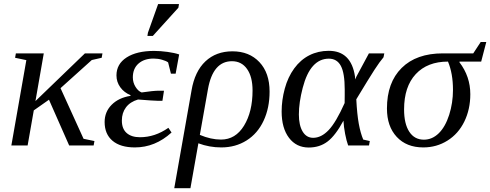

<svg xmlns="http://www.w3.org/2000/svg" viewBox="-20 -725 2444 957"><path d="M156.7 -221.2 403.3 -459H490.7L486.8 -437L437.5 -425.8L281.7 -285.6L396.5 -33.2L450.7 -22L446.8 0H324.7L224.1 -228L148.4 -174.8L117.7 0H36.6L111.3 -425.3L55.2 -437L59.1 -459H198.2Z M748.5 -471.2Q779.8 -471.2 815.2 -466.3Q850.6 -461.4 873 -453.6L855.5 -357.9H832L817.9 -414.1Q808.1 -421.4 787.8 -427.2Q767.6 -433.1 745.6 -433.1Q698.7 -433.1 670.4 -408.2Q642.1 -383.3 642.1 -339.4Q642.1 -313.5 655.5 -292Q668.9 -270.5 686 -264.2Q744.6 -272.9 772.5 -272.9H797.4L789.6 -222.7H764.2Q747.6 -222.7 668 -229Q628.4 -217.3 607.9 -189.9Q587.4 -162.6 587.4 -124Q587.4 -83 611.3 -62Q635.3 -41 677.7 -41Q752.4 -41 819.3 -87.9L835 -64.5Q753.4 9.8 652.3 9.8Q580.1 9.8 540.8 -23.4Q501.5 -56.6 501.5 -116.7Q501.5 -167.5 536.4 -202.6Q571.3 -237.8 629.9 -247.1L630.9 -250.5Q598.6 -263.7 579.6 -290Q560.5 -316.4 560.5 -349.1Q560.5 -406.2 611.1 -438.7Q661.6 -471.2 748.5 -471.2ZM714.8 -545.9 717.3 -562 768.1 -704.6H872.1L869.1 -686.5L741.7 -545.9Z M1083 9.8Q1023.4 9.8 968.8 -10.7L929.2 212.9H848.6L934.6 -273.9Q950.7 -369.1 1003.9 -419.2Q1057.1 -469.2 1138.7 -469.2Q1222.2 -469.2 1272.9 -415.5Q1323.7 -361.8 1323.7 -268.6Q1323.7 -187 1293.9 -123.3Q1264.2 -59.6 1209 -24.9Q1153.8 9.8 1083 9.8ZM1081.5 -29.3Q1153.8 -29.3 1196.3 -98.6Q1238.8 -168 1238.8 -273.9Q1238.8 -342.3 1211.4 -381.1Q1184.1 -419.9 1136.2 -419.9Q1041.5 -419.9 1016.6 -280.8L976.1 -52.7Q1031.2 -29.3 1081.5 -29.3Z M1823.2 -22 1819.3 0H1715.3Q1707 -22.5 1700.2 -57.9Q1693.4 -93.3 1691.9 -123.5Q1652.3 -49.8 1613 -19.8Q1573.7 10.3 1519 10.3Q1457 10.3 1420.4 -38.1Q1383.8 -86.4 1383.8 -169.4Q1383.8 -225.6 1399.4 -283.2Q1415 -340.8 1446.5 -384Q1478 -427.2 1522 -449.5Q1565.9 -471.7 1618.7 -471.7Q1730.5 -471.7 1749.5 -343.3L1750 -329.1L1756.8 -343.8L1818.8 -459H1895.5L1891.6 -439.5Q1873 -418 1846.4 -377Q1819.8 -335.9 1755.9 -230Q1759.8 -154.8 1768.3 -108.2Q1776.9 -61.5 1790.5 -29.3ZM1698.2 -279.3Q1698.2 -360.4 1679 -396.5Q1659.7 -432.6 1619.1 -432.6Q1573.2 -432.6 1540.5 -396.5Q1507.8 -360.4 1488.8 -287.1Q1469.7 -213.9 1469.7 -154.3Q1469.7 -100.6 1488.5 -69.3Q1507.3 -38.1 1541 -38.1Q1581.5 -38.1 1618.2 -76.7Q1654.8 -115.2 1697.8 -211.4L1698.2 -251Z M2092.8 -28.8Q2134.3 -28.8 2167 -60.8Q2199.7 -92.8 2218.8 -152.3Q2237.8 -211.9 2237.8 -276.9Q2237.8 -358.9 2212.9 -418Q2110.4 -418 2052.2 -355.5Q1994.1 -293 1994.1 -179.7Q1994.1 -107.9 2020 -68.4Q2045.9 -28.8 2092.8 -28.8ZM2270.5 -418 2270 -414.6Q2324.2 -343.8 2324.2 -255.4Q2324.2 -180.2 2294.4 -119.1Q2264.6 -58.1 2210.4 -24.2Q2156.2 9.8 2089.8 9.8Q2006.3 9.8 1957.5 -42.7Q1908.7 -95.2 1908.7 -184.1Q1908.7 -313.5 1981.9 -386.2Q2055.2 -459 2187.5 -459H2338.9L2376 -515.6H2403.8L2378.4 -418Z"/></svg>

Font: Liberation Serif
Style: Italic
Weight: 400
Italic angle: -16.333°
Designer: Steve Matteson
Foundry: Ascender Corporation
Version: Version 2.1.5